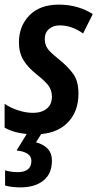

<svg xmlns="http://www.w3.org/2000/svg" viewBox="-23 -572 422 832"><path d="M130 10Q86 10 53.5 2.5Q21 -5 -3 -19V-122Q22 -105 55.5 -94Q89 -83 120 -83Q157 -83 179.5 -101Q202 -119 202 -153Q202 -177 190 -196.5Q178 -216 139 -247Q97 -280 78 -312.5Q59 -345 59 -388Q59 -459 104.5 -505.5Q150 -552 232 -552Q275 -552 312.5 -541Q350 -530 379 -511L337 -427Q288 -462 236 -462Q207 -462 189 -446Q171 -430 171 -403Q171 -380 182.5 -362.5Q194 -345 230 -317Q272 -283 294.5 -251.5Q317 -220 317 -166Q317 -86 267.5 -38Q218 10 130 10ZM66 240Q28 240 -1 232V166Q8 169 22.5 171.5Q37 174 53 174Q113 174 113 125Q113 87 49 80L98 0H161L133 45Q163 52 182.5 71.5Q202 91 202 124Q202 181 165 210.5Q128 240 66 240Z"/></svg>

Font: Noto Sans Condensed SemiBold
Style: Italic
Weight: 600
Width: 3
Italic angle: -12°
Designer: Monotype Design Team
Foundry: Monotype Imaging Inc.
Version: Version 2.013; ttfautohint (v1.8.4.7-5d5b)